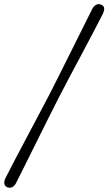

<svg xmlns="http://www.w3.org/2000/svg" viewBox="-62 -767 519 921"><path d="M222 -302.5Q202.5 -265 175.5 -211Q148.5 -157 119 -97.5Q89.5 -38 62.2 16.8Q35 71.5 15.5 110Q9 123.5 -2.2 130Q-13.5 136.5 -26.5 131.5Q-38.5 127 -41 115Q-43.5 103 -35.5 87Q-18 51.5 9.8 -1Q37.5 -53.5 68.5 -112Q99.5 -170.5 128.2 -224.8Q157 -279 176.5 -316.5Q196 -354 223.2 -408.8Q250.5 -463.5 280.2 -523Q310 -582.5 336.5 -635.8Q363 -689 380.5 -724Q387 -737 398.2 -743.5Q409.5 -750 422.5 -745Q448 -735.5 431 -700Q411.5 -661.5 383.8 -608.8Q356 -556 325.8 -499.2Q295.5 -442.5 268 -390.8Q240.5 -339 222 -302.5Z"/></svg>

Font: Fraunces 144pt Soft
Style: Bold Italic
Weight: 700
Italic angle: -16°
Version: Version 1.000;[b76b70a41]